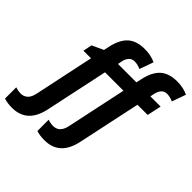

<svg xmlns="http://www.w3.org/2000/svg" viewBox="-355 -975 1424 1424"><g transform="rotate(45 357.5 -262.5)"><path d="M-22 240.2Q-72.8 240.2 -106.9 228V109.9Q-77.1 120.1 -50.8 120.1Q-21 120.1 1.5 100.6Q23.9 81.1 33.2 37.1L132.8 -434.1H53.2L67.9 -504.9L157.2 -545.9L166 -586.9Q186 -679.7 233.6 -722.4Q281.2 -765.1 367.2 -765.1Q431.2 -765.1 481.9 -741.2L442.9 -631.8Q409.2 -647 377.9 -647Q350.1 -647 333 -627.4Q315.9 -607.9 310.1 -576.2L304.2 -545.9H497.1L505.9 -586.9Q525.9 -679.7 573.5 -722.4Q621.1 -765.1 707 -765.1Q771 -765.1 821.8 -741.2L783.2 -631.8Q749.5 -647 717.8 -647Q689.9 -647 673.1 -627.4Q656.2 -607.9 649.9 -576.2L644 -545.9H751L727.1 -434.1H620.1L515.1 59.1Q477.5 240.2 317.9 240.2Q267.1 240.2 232.9 228V109.9Q262.7 120.1 289.1 120.1Q355.5 120.1 373 37.1L473.1 -434.1H279.8L174.8 59.1Q137.2 240.2 -22 240.2Z"/></g></svg>

Font: Zoram GWebM
Style: Bold Italic
Weight: 700
Italic angle: -12°
Foundry: Ascender Corporation
Version: Version 1.000